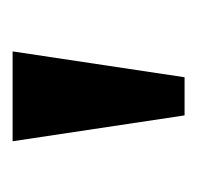

<svg xmlns="http://www.w3.org/2000/svg" viewBox="-24 -730 306 297"><g transform="rotate(-90 128.5 -581.0)"><path d="M99 -448H158L198 -714H59Z"/></g></svg>

Font: Noto Serif Armenian Condensed
Style: Bold
Weight: 700
Width: 3
Designer: Monotype Design Team
Foundry: Monotype Imaging Inc.
Version: Version 2.008